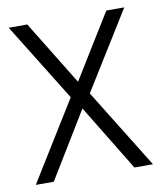

<svg xmlns="http://www.w3.org/2000/svg" viewBox="-67 -597 546 652"><g transform="rotate(-10 206.0 -271.0)"><path d="M4.5 0 173 -272.5 6.5 -541.5H70.5L206.5 -320L343 -541.5H405L239 -274L408.5 0H344.5L205.5 -228L66.5 0Z"/></g></svg>

Font: Encode Sans Cnd Lt
Style: Regular
Weight: 300
Width: 3
Designer: Multiple Designers
Foundry: Impallari Type
Version: Version 3.002; ttfautohint (v1.8.3) -l 8 -r 50 -G 200 -x 14 